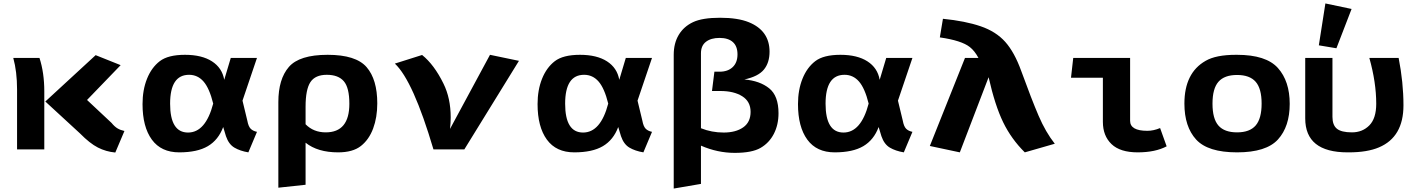

<svg xmlns="http://www.w3.org/2000/svg" viewBox="-20 -867 8255 1114"><path d="M57 -531H209Q237 -445 237 -337V0H79V-348Q79 -451 57 -531ZM243 -278 535 -547 680 -489 485 -287 627 -154Q645 -132 662 -122Q679 -112 702 -107L649 18Q595 13 548 -11Q501 -35 444 -93Z M807 -263Q807 -345 833 -410Q859 -475 907 -512Q955 -549 1053 -549Q1151 -549 1210 -511Q1269 -473 1281 -404L1319 -531H1471L1387 -283L1415 -167Q1421 -134 1434 -120.5Q1447 -107 1471 -102L1421 17Q1373 9 1340 -10.5Q1307 -30 1291 -77L1275 -130Q1247 -55 1186 -19Q1125 17 1020 17Q915 17 861 -57Q807 -131 807 -263ZM1071 -98Q1173 -98 1217 -266Q1195 -355 1161 -394Q1127 -433 1077 -433Q967 -433 967 -265.5Q967 -98 1071 -98Z M1595 222V-275Q1595 -408 1656 -478.5Q1717 -549 1881 -549Q2045 -549 2107 -477.5Q2169 -406 2169 -267Q2169 -186 2145 -121.5Q2121 -57 2074 -20Q2027 17 1942 17Q1823 17 1753 -39V205ZM1753 -146Q1799 -99 1870 -99Q2007 -99 2007 -265Q2007 -358 1975 -395.5Q1943 -433 1876 -433Q1809 -433 1781 -390.5Q1753 -348 1753 -248Z M2271 -498 2429 -548Q2499 -492 2553 -382Q2595 -297 2595 -186Q2595 -153 2591 -119L2823 -549L2991 -514L2674 0H2495Q2377 -399 2271 -498Z M3099 -263Q3099 -345 3125 -410Q3151 -475 3199 -512Q3247 -549 3345 -549Q3443 -549 3502 -511Q3561 -473 3573 -404L3611 -531H3763L3679 -283L3707 -167Q3713 -134 3726 -120.5Q3739 -107 3763 -102L3713 17Q3665 9 3632 -10.5Q3599 -30 3583 -77L3567 -130Q3539 -55 3478 -19Q3417 17 3312 17Q3207 17 3153 -57Q3099 -131 3099 -263ZM3363 -98Q3465 -98 3509 -266Q3487 -355 3453 -394Q3419 -433 3369 -433Q3259 -433 3259 -265.5Q3259 -98 3363 -98Z M3889 227V-549Q3889 -616 3918 -664.5Q3947 -713 4001 -738.5Q4055 -764 4158 -764Q4261 -764 4325 -738Q4445 -689 4445 -567Q4445 -503 4412 -463Q4379 -423 4299 -406Q4389 -398 4443 -354.5Q4497 -311 4497 -210Q4497 -143 4470 -90.5Q4443 -38 4393 -9Q4343 20 4243 20Q4143 20 4047 -22V200ZM4047 -123Q4109 -98 4179 -98Q4249 -98 4292 -128Q4335 -158 4335 -218Q4335 -278 4286.5 -308.5Q4238 -339 4160 -339H4111L4125 -451H4155Q4203 -451 4231 -477.5Q4259 -504 4259 -551.5Q4259 -599 4232 -623Q4205 -647 4155 -647Q4105 -647 4076 -624.5Q4047 -602 4047 -558Z M4610 -263Q4610 -345 4636 -410Q4662 -475 4710 -512Q4758 -549 4856 -549Q4954 -549 5013 -511Q5072 -473 5084 -404L5122 -531H5274L5190 -283L5218 -167Q5224 -134 5237 -120.5Q5250 -107 5274 -102L5224 17Q5176 9 5143 -10.5Q5110 -30 5094 -77L5078 -130Q5050 -55 4989 -19Q4928 17 4823 17Q4718 17 4664 -57Q4610 -131 4610 -263ZM4874 -98Q4976 -98 5020 -266Q4998 -355 4964 -394Q4930 -433 4880 -433Q4770 -433 4770 -265.5Q4770 -98 4874 -98Z M5375 -20 5579 -531H5657Q5635 -572 5607 -594Q5559 -632 5433 -650L5451 -758Q5581 -745 5670 -714.5Q5759 -684 5812.5 -624Q5866 -564 5905 -456Q5965 -291 6006 -195.5Q6047 -100 6100 -33L5926 17Q5848 -60 5800.5 -157.5Q5753 -255 5716 -419L5549 17Z M6194 -416 6207 -531H6537V-166Q6537 -108 6637 -108Q6673 -108 6711 -124L6749 -18Q6683 17 6581 17Q6479 17 6429 -31Q6379 -79 6379 -160V-416Z M6852 -266Q6852 -444 6975 -514Q7035 -549 7151 -549Q7154 -549 7157 -549Q7326 -549 7394.5 -472.5Q7463 -396 7463 -264.5Q7463 -133 7395 -58Q7327 17 7157.5 17Q6988 17 6920 -57.5Q6852 -132 6852 -266ZM7049.5 -392.5Q7015 -353 7015 -265.5Q7015 -178 7049.5 -138.5Q7084 -99 7157.5 -99Q7231 -99 7265.5 -139Q7300 -179 7300 -266Q7300 -353 7265.5 -392.5Q7231 -432 7157.5 -432Q7084 -432 7049.5 -392.5Z M7553 -180V-531H7711V-189Q7711 -141 7737 -120Q7763 -99 7824 -99Q7885 -99 7925 -139.5Q7965 -180 7965 -265Q7965 -389 7925 -531H8095Q8123 -388 8123 -256Q8123 -72 7981 -12Q7913 17 7806 17Q7802 17 7799 17Q7553 17 7553 -180ZM7632 -604 7670 -847 7822 -815 7734 -587Z"/></svg>

Font: Fix15 Mono
Style: Bold
Weight: 700
Designer: Carrois Corporate & Edenspiekermann AG
Foundry: Carrois Corporate GbR & Edenspiekermann AG
Version: Version 3.206